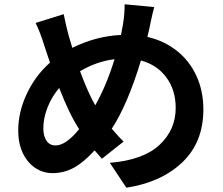

<svg xmlns="http://www.w3.org/2000/svg" viewBox="-20 -817 1040 895"><path d="M353 -485Q392 -381 424 -326Q476 -418 514 -541Q431 -531 353 -485ZM277 -751Q285 -709 299 -655L317 -594Q428 -649 544 -654L553 -702Q561 -748 561 -797L699 -784Q692 -760 683 -717Q682 -709 676 -683L667 -645Q745 -627 804 -580.5Q863 -534 895.5 -463.5Q928 -393 928 -307Q928 -154 830 -60.5Q732 33 569 58L492 -58Q648 -71 723.5 -141.5Q799 -212 799 -314Q799 -397 755.5 -456Q712 -515 637 -535Q575 -330 501 -217Q537 -175 556 -157L455 -77L421 -116Q370 -60 324 -35Q278 -10 224 -10Q182 -10 145.5 -33.5Q109 -57 87 -102Q65 -147 65 -209Q65 -295 105 -380Q145 -465 213 -525L186 -606Q167 -668 146 -710ZM256 -407Q221 -366 201.5 -316Q182 -266 182 -219Q182 -182 197 -160.5Q212 -139 239 -139Q287 -139 349 -215Q303 -285 256 -407Z"/></svg>

Font: Sinter Bold
Style: Regular
Weight: 700
Foundry: Adobe & rsms
Version: Version 1.000